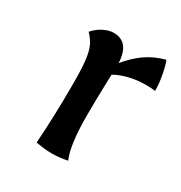

<svg xmlns="http://www.w3.org/2000/svg" viewBox="-112 -506 562 595"><g transform="rotate(30 169.0 -208.5)"><path d="M96 0Q103 -100 103 -213Q103 -268 99.5 -297Q96 -326 88.5 -343Q81 -360 64 -378Q80 -396 99 -405Q118 -414 133 -414Q190 -414 193 -340Q219 -372 248.5 -392.5Q278 -413 316 -423Q323 -407 328.5 -377Q334 -347 334 -322Q322 -324 300 -324Q268 -324 239 -316.5Q210 -309 192 -298L191 -267Q189 -201 189 -150Q189 -45 209 0Q179 6 154 6Q129 6 96 0Z"/></g></svg>

Font: Mirza
Style: Regular
Weight: 400
Designer: Arabic design by Kourosh Beigpour, Latin design by Eduardo Tunni, engineering by Lasse Fister
Version: Version 1.000